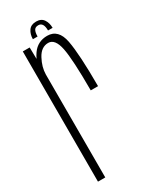

<svg xmlns="http://www.w3.org/2000/svg" viewBox="-179 -719 608 763"><g transform="rotate(-30 125.0 -337.0)"><path d="M185.5 -328.5Q185.5 -470.5 174.8 -523.5Q164 -576.5 133 -576.5Q100.5 -576.5 81.5 -540.5Q63 -506 62.5 -472.5V0H29V-597.5H60.5L61.5 -544.5Q67 -556.5 75 -568Q100 -603 143.5 -603Q194.5 -603 206.8 -538.8Q219 -474.5 219 -328.5ZM134 -674Q157 -674 167.8 -658Q178.5 -642 178.5 -619.5H157.5Q157.5 -657 134 -657Q120 -657 114.8 -647.5Q109.5 -638 109.5 -619.5H88Q88 -642 99 -658Q110 -674 134 -674Z"/></g></svg>

Font: Anybody Condensed ExtraLight
Style: Regular
Weight: 200
Width: 3
Designer: Tyler Finck
Foundry: Etcetera Type Company
Version: Version 1.010; ttfautohint (v1.8.3) -l 8 -r 50 -G 200 -x 14 